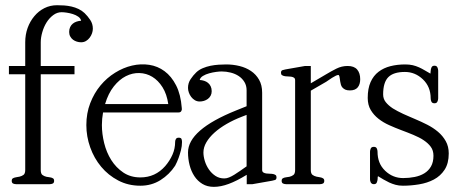

<svg xmlns="http://www.w3.org/2000/svg" viewBox="-20 -706 1757 736"><path d="M335.9 -596.2Q335.9 -587.4 332.8 -578.4Q329.6 -569.3 323.7 -561.5Q317.9 -553.7 309.6 -548.8Q301.3 -543.9 291 -543.9Q282.7 -543.9 274.7 -546.4Q266.6 -548.8 260 -553.7Q253.4 -558.6 249.3 -566.2Q245.1 -573.7 245.1 -583.5Q245.1 -594.2 249 -602.3Q252.9 -610.4 259.3 -615.5Q265.6 -620.6 273.9 -623.3Q282.2 -626 291 -626.5Q289.1 -635.7 280 -642.1Q271 -648.4 259.3 -652.1Q247.6 -655.8 235.8 -657.5Q224.1 -659.2 216.3 -659.2Q198.7 -659.2 183.8 -647.9Q168.9 -636.7 158.4 -619.9Q147.9 -603 142.1 -582.5Q136.2 -562 136.2 -543.9V-453.1H265.6V-421.4H136.2V-54.7Q136.2 -40 142.8 -35.2Q149.4 -30.3 158.2 -28.3Q163.1 -27.3 167.5 -26.9Q171.9 -26.4 175.8 -25.4Q179.7 -24.4 183.6 -22Q187.5 -19.5 187.5 -13.2Q187.5 -4.9 182.1 -2.4Q176.8 0 170.4 0H42Q35.6 0 30.3 -2.4Q24.9 -4.9 24.9 -13.2Q24.9 -19.5 28.8 -22Q32.7 -24.4 36.6 -25.4Q40.5 -26.4 44.9 -27.1Q49.3 -27.8 54.7 -28.8Q63.5 -30.8 70.1 -35.6Q76.7 -40.5 76.7 -54.7V-421.4H14.2V-453.1H76.7V-543.9Q76.7 -573.2 85.9 -598.9Q95.2 -624.5 111.6 -644Q127.9 -663.6 150.1 -674.8Q172.4 -686 198.7 -686Q211.9 -686 226.1 -685.1Q240.2 -684.1 254.2 -680.9Q268.1 -677.7 281 -671.6Q293.9 -665.5 304.2 -655.8Q315.9 -644.5 325.9 -629.6Q335.9 -614.7 335.9 -596.2Z M625 -307.1Q619.6 -345.2 603 -371.6Q586.4 -397.9 563.7 -411.6Q541 -425.3 514.4 -426Q487.8 -426.8 462.6 -414.1Q437.5 -401.4 416.3 -374.8Q395 -348.1 382.8 -307.1ZM677.7 -161.6Q677.7 -146 673.6 -129.9Q669.4 -113.8 664.6 -100.6Q661.6 -92.8 658.4 -85.2Q655.3 -77.6 651.4 -70.8Q629.4 -37.1 595.2 -15.6Q561 5.9 518.1 5.9Q471.2 5.9 433.1 -14.2Q395 -34.2 367.9 -66.7Q340.8 -99.1 325.9 -140.9Q311 -182.6 311 -226.6Q311 -272 325.9 -310.5Q340.8 -349.1 365.2 -378.4Q389.6 -407.7 421.1 -427.2Q452.6 -446.8 486.1 -454.6Q519.5 -462.4 552 -457.5Q584.5 -452.6 610.8 -433.1Q637.2 -413.6 655 -378.9Q672.9 -344.2 676.8 -292Q678.2 -286.6 675.3 -280.8Q672.4 -274.9 664.1 -274.9H375Q370.6 -250.5 370.6 -226.6Q370.6 -192.9 379.4 -157.2Q388.2 -121.6 406.5 -92.5Q424.8 -63.5 452.6 -44.7Q480.5 -25.9 518.1 -25.9Q575.2 -25.9 613.3 -69.3Q630.9 -89.8 641.1 -113Q651.4 -136.2 651.4 -162.6Q651.4 -168 654.3 -173.1Q657.2 -178.2 665 -178.2Q674.3 -178.2 676 -172.6Q677.7 -167 677.7 -161.6Z M1040 -26.4Q1040 -18.1 1034.4 -16.1Q1028.8 -14.2 1022.9 -13.2L947.8 0H925.8V-35.6H925.3Q887.2 -12.2 856.7 -1Q826.2 10.3 799.8 10.3Q774.4 10.3 755.9 -1Q737.3 -12.2 725.1 -30.8Q712.9 -49.3 706.8 -73Q700.7 -96.7 700.7 -121.6Q700.7 -208.5 885.3 -282.7L925.3 -298.8V-359.9Q925.3 -377.9 917 -391.6Q908.7 -405.3 895.3 -414.3Q881.8 -423.3 864.5 -427.7Q847.2 -432.1 829.6 -432.1Q821.8 -432.1 808.6 -430.4Q795.4 -428.7 782 -425Q768.6 -421.4 758.1 -415Q747.6 -408.7 745.6 -399.4Q754.4 -398.9 762.7 -396.2Q771 -393.6 777.3 -388.4Q783.7 -383.3 787.6 -375.2Q791.5 -367.2 791.5 -356.4Q791.5 -346.7 787.4 -339.1Q783.2 -331.5 776.6 -326.7Q770 -321.8 761.7 -319.3Q753.4 -316.9 745.6 -316.9Q735.4 -316.9 727.1 -321.8Q718.8 -326.7 712.9 -334.5Q707 -342.3 703.9 -351.3Q700.7 -360.4 700.7 -369.1Q700.7 -387.7 710.7 -402.6Q720.7 -417.5 732.4 -428.7Q742.7 -438.5 757.1 -444.6Q771.5 -450.7 787.1 -453.9Q802.7 -457 818.4 -458Q834 -459 847.2 -459Q873.5 -459 898.2 -452.9Q922.9 -446.8 942.1 -433.8Q961.4 -420.9 973.1 -400.4Q984.9 -379.9 984.9 -350.6V-54.7Q984.9 -47.9 989.5 -44.9Q994.1 -42 1000.7 -41Q1007.3 -40 1014.9 -40Q1022.5 -40 1028.3 -38.6Q1032.2 -37.6 1036.1 -35.2Q1040 -32.7 1040 -26.4ZM925.3 -265.6 907.7 -258.8Q876 -246.6 848.9 -231Q821.8 -215.3 802 -197.5Q782.2 -179.7 771 -160.4Q759.8 -141.1 759.8 -121.6Q759.8 -106.4 765.1 -88.9Q770.5 -71.3 780.8 -56.4Q791 -41.5 805.9 -31.7Q820.8 -22 839.8 -22Q848.6 -22 858.2 -25.9Q867.7 -29.8 878.4 -36.4Q889.2 -43 900.9 -51.3Q912.6 -59.6 925.3 -68.4Z M1360.8 -402.3Q1360.8 -382.8 1351.3 -371.1Q1341.8 -359.4 1321.3 -359.4Q1310.1 -359.4 1303.5 -362.5Q1296.9 -365.7 1292.7 -370.4Q1288.6 -375 1286.9 -381.1Q1285.2 -387.2 1284.2 -393.1Q1283.2 -398.4 1282.7 -403.6Q1282.2 -408.7 1281.2 -412.6Q1280.3 -416.5 1279.3 -417.5Q1278.3 -418.5 1276.4 -418.5Q1272.9 -418.5 1266.8 -415.5Q1260.7 -412.6 1252.9 -407.7Q1246.1 -403.8 1240.5 -399.4Q1234.9 -395 1230.5 -392.6L1171.4 -358.4V-54.7Q1171.4 -40.5 1178 -35.6Q1184.6 -30.8 1193.4 -28.8Q1198.7 -27.8 1203.1 -27.1Q1207.5 -26.4 1211.4 -25.4Q1215.3 -24.4 1219.2 -21.7Q1223.1 -19 1223.1 -13.2Q1223.1 -4.9 1217.8 -2.4Q1212.4 0 1206.5 0H1076.7Q1070.8 0 1065.2 -2.4Q1059.6 -4.9 1059.6 -13.2Q1059.6 -19.5 1063.5 -22Q1067.4 -24.4 1071.3 -25.4Q1075.2 -26.4 1079.8 -26.9Q1084.5 -27.3 1089.4 -28.3Q1098.1 -30.3 1104.7 -35.2Q1111.3 -40 1111.3 -54.7V-398.4Q1111.3 -405.3 1106.9 -408.2Q1102.5 -411.1 1095.9 -412.1Q1089.4 -413.1 1082 -413.1Q1074.7 -413.1 1068.8 -414.6Q1064.9 -415.5 1061 -418Q1057.1 -420.4 1057.1 -426.8Q1057.1 -435.1 1062.7 -437Q1068.4 -439 1074.2 -439.9L1149.4 -453.1H1171.4V-386.7L1230.5 -421.4Q1249 -432.6 1269.5 -442.9Q1290 -453.1 1312.5 -453.1Q1337.4 -453.1 1349.1 -439.5Q1360.8 -425.8 1360.8 -402.3Z M1700.2 -117.7Q1700.2 -79.6 1684.3 -55.4Q1668.5 -31.2 1643.1 -17.8Q1617.7 -4.4 1586.4 0.7Q1555.2 5.9 1524.4 5.9Q1508.8 5.9 1496.3 2.4Q1483.9 -1 1472.2 -6.3Q1460.9 -11.7 1450.4 -17.8Q1439.9 -23.9 1428.7 -30.8V-29.8L1427.7 -25.4V-20Q1426.8 -11.7 1424.1 -5.9Q1421.4 0 1413.1 0Q1408.2 0 1405.3 -2.2Q1402.3 -4.4 1400.9 -7.3Q1399.4 -10.3 1398.9 -13.4Q1398.4 -16.6 1398.4 -19V-124.5Q1398.4 -129.9 1401.1 -136.5Q1403.8 -143.1 1413.1 -143.1Q1421.4 -143.1 1424.3 -137.2Q1427.2 -131.3 1427.2 -124.5Q1427.2 -102.5 1434.1 -84.5Q1440.9 -66.4 1456.5 -51.3Q1485.8 -23.4 1525.4 -23.4Q1548.3 -23.4 1569.3 -27.6Q1590.3 -31.7 1606.4 -41.5Q1622.6 -51.3 1632.1 -67.9Q1641.6 -84.5 1641.6 -108.9Q1641.6 -129.4 1631.3 -143.3Q1621.1 -157.2 1604 -168.5Q1595.7 -174.3 1585.7 -179.2Q1575.7 -184.1 1564.5 -189Q1553.2 -193.8 1541.7 -198.2Q1530.3 -202.6 1518.6 -207Q1495.1 -215.8 1472.2 -226.1Q1449.2 -236.3 1430.9 -250.7Q1412.6 -265.1 1401.1 -284.4Q1389.6 -303.7 1389.6 -330.6Q1389.6 -366.7 1400.6 -391.4Q1411.6 -416 1431.2 -430.9Q1450.7 -445.8 1476.8 -452.4Q1502.9 -459 1533.2 -459Q1549.3 -459 1562 -456.1Q1574.7 -453.1 1586.4 -447.8Q1597.2 -442.9 1607.4 -436.8Q1617.7 -430.7 1629.9 -423.8Q1630.4 -424.3 1630.4 -428.2Q1630.4 -433.1 1630.9 -434.1Q1631.3 -441.9 1634.3 -448Q1637.2 -454.1 1645.5 -454.1Q1653.8 -454.1 1656.7 -447.8Q1659.7 -441.4 1659.7 -435.1V-329.1Q1659.7 -322.8 1656.7 -316.4Q1653.8 -310.1 1645.5 -310.1Q1636.7 -310.1 1633.8 -316.2Q1630.9 -322.3 1630.9 -329.1Q1630.9 -373.5 1601.1 -401.9Q1571.3 -430.2 1532.2 -430.2Q1488.3 -430.2 1468.5 -410.2Q1448.7 -390.1 1448.7 -344.2Q1448.7 -327.1 1458.7 -314.5Q1468.8 -301.8 1485.8 -290.5Q1494.1 -285.2 1504.2 -280Q1514.2 -274.9 1525.4 -269.5Q1536.6 -264.2 1548.1 -259.5Q1559.6 -254.9 1571.3 -249.5Q1594.7 -239.7 1617.7 -228Q1640.6 -216.3 1658.9 -200.9Q1677.2 -185.5 1688.7 -165Q1700.2 -144.5 1700.2 -117.7Z"/></svg>

Font: Atsinvsda
Style: Regular
Weight: 400
Designer: Al Webster
Foundry: Al Webster and Michael Everson
Version: Version 2.000